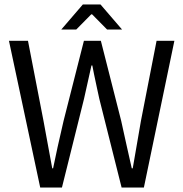

<svg xmlns="http://www.w3.org/2000/svg" viewBox="-20 -838 820 858"><path d="M105 -655.8 174.3 -298.3 184.6 -242.2Q207 -122.1 213.4 -85.9H217.3Q234.9 -173.3 264.2 -298.3L355 -655.8H430.7L521.5 -298.3Q525.9 -277.3 532 -250.5Q538.1 -223.6 545.4 -189.9L568.8 -85.9H573.2Q592.3 -192.9 609.9 -298.3L679.7 -655.8H759.3L623 0H523.4L423.8 -396.5L413.6 -443.4Q397.5 -517.6 392.6 -545.4H388.7L355.5 -396.5L256.8 0H159.7L20 -655.8ZM350.1 -817.9H429.2L525.4 -706.1H458.5L391.6 -773.9H387.7L320.8 -706.1H253.9Z"/></svg>

Font: Varta
Style: Regular
Weight: 400
Designer: Joana Correia, Viktoriya Grabowska, Eben Sorkin
Foundry: Sorkin Type
Version: Version 1.002; ttfautohint (v1.3) -l 8 -r 24 -G 200 -x 12 -H